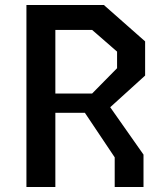

<svg xmlns="http://www.w3.org/2000/svg" viewBox="-20 -750 660 770"><path d="M86 0H202V-297.5H320.5L440 -119V0H555.5V-130L422 -320L562 -447V-584L396.5 -730H86ZM202 -375V-630H349.5L449.5 -543V-476.5L349.5 -375Z"/></svg>

Font: Monaspace Krypton Medium
Style: Regular
Weight: 500
Designer: Riley Cran & the Lettermatic Team
Foundry: Lettermatic
Version: Version 1.101 (Monaspace Krypton)